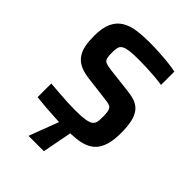

<svg xmlns="http://www.w3.org/2000/svg" viewBox="-251 -814 1121 1121"><g transform="rotate(45 310.0 -253.0)"><path d="M324 8Q286 8 240.5 6Q195 4 152 0.5Q109 -3 73 -7V-120Q110 -117 148.5 -114Q187 -111 222 -109.5Q257 -108 282 -108Q333 -108 361 -112.5Q389 -117 403 -126Q414 -134 418 -143.5Q422 -153 423 -166.5Q424 -180 424 -197Q424 -220 421.5 -235Q419 -250 413 -258.5Q407 -267 393.5 -271Q380 -275 359 -277L205 -296Q159 -302 129.5 -317Q100 -332 83 -357Q66 -382 59.5 -416Q53 -450 53 -493Q53 -561 72 -601Q91 -641 125.5 -662Q160 -683 207 -689.5Q254 -696 309 -696Q349 -696 391 -693.5Q433 -691 470 -687Q507 -683 532 -677V-567Q507 -571 474 -574Q441 -577 405 -578.5Q369 -580 337 -580Q290 -580 262.5 -576.5Q235 -573 220 -565Q203 -555 199.5 -539Q196 -523 196 -499Q196 -469 200 -453.5Q204 -438 219 -432Q234 -426 266 -422L420 -404Q448 -401 472 -394Q496 -387 515 -372Q534 -357 546 -330Q553 -316 557 -297.5Q561 -279 563.5 -256Q566 -233 566 -205Q566 -147 554.5 -108Q543 -69 522 -46Q501 -23 470.5 -11Q440 1 403 4.5Q366 8 324 8ZM197 190V185L274 -18H361V-13L322 190Z"/></g></svg>

Font: Saira Thin SemiBold
Style: Regular
Weight: 600
Version: Version 1.101